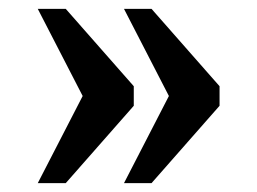

<svg xmlns="http://www.w3.org/2000/svg" viewBox="-20 -486 579 432"><path d="M259 -74 360 -270 259 -466H321L474 -292V-248L321 -74ZM65 -74 166 -270 65 -466H128L281 -292V-248L128 -74Z"/></svg>

Font: Noto Serif Malayalam SemiBold
Style: Regular
Weight: 600
Designer: Indian type Foundry, Jelle Bosma, Monotype Design Team
Foundry: Monotype Imaging Inc.
Version: Version 2.104; ttfautohint (v1.8.4.7-5d5b)